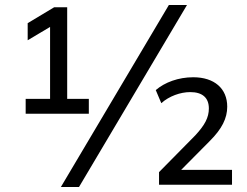

<svg xmlns="http://www.w3.org/2000/svg" viewBox="-20 -734 980 763"><path d="M82 -282H333V-341H247V-705H195L90 -642V-574L179 -627V-341H82ZM294 9 723 -714H651L222 9ZM612 0H902V-59H700L814 -174C862 -222 883 -264 883 -310C883 -382 832 -427 748 -427C689 -427 635 -407 599 -376L621 -324C652 -352 697 -368 736 -368C785 -368 810 -345 810 -303C810 -267 794 -237 756 -196L612 -50Z"/></svg>

Font: Poppy and Pepper
Style: Regular
Weight: 400
Designer: Thy Ha
Foundry: Thy Ha
Version: Version 0.001;Glyphs 3.2 (3227)